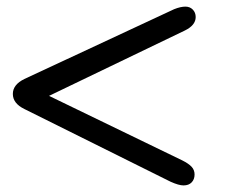

<svg xmlns="http://www.w3.org/2000/svg" viewBox="-20 -564 690 583"><path d="M541 -471.2 128.9 -272.9 533.2 -77.1Q552.7 -67.4 561.8 -57.6Q570.8 -47.9 570.8 -34.2Q570.8 -19.5 562 -10.3Q553.2 -1 537.1 -1Q522.9 -1 498 -12.2L54.2 -232.9Q19 -250 19 -278.8Q19 -307.1 54.2 -324.2L508.8 -536.1Q528.3 -543.9 543 -543.9Q556.6 -543.9 565.4 -534.9Q574.2 -525.9 574.2 -512.2Q574.2 -487.3 541 -471.2Z"/></svg>

Font: BPreplay
Style: Regular
Weight: 400
Designer: Magenta/George Triantafyllakos
Foundry: Magenta/George Triantafyllakos
Version: Version 1.00